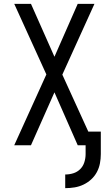

<svg xmlns="http://www.w3.org/2000/svg" viewBox="-20 -755 565 998"><path d="M319 223V152Q341 152 361.5 145.5Q382 139 397 124Q412 109 418.5 88Q425 67 425 46V0H384L263 -275L141 0H54L221 -368L54 -735H141L263 -460L384 -735H471L304 -367L439 -71H504V46Q504 70 499.5 94Q495 118 483.5 139.5Q472 161 454 177.5Q436 194 414 204.5Q392 215 368 219Q344 223 319 223Z"/></svg>

Font: Iosevka Pride
Style: Regular
Weight: 400
Monospace: yes
Designer: Belleve Invis
Foundry: Belleve Invis
Version: Version 30.3.1; ttfautohint (v1.8.4)